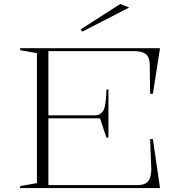

<svg xmlns="http://www.w3.org/2000/svg" viewBox="-20 -952 920 972"><path d="M82 0V-10L167 -25V-683L82 -698V-708H790L754 -477H740L738 -625Q737 -663 718.5 -678Q700 -693 661 -693H225V-368H461Q473 -368 483 -373Q493 -378 499 -386Q508 -396 513 -425Q518 -454 519 -499H529V-255H519L486 -353H225V-15H676Q712 -15 728.5 -32.5Q745 -50 746 -93L740 -248H754L790 0ZM397 -792 388 -803 589 -932 634 -914Z"/></svg>

Font: Kalnia SemiExpanded ExtraLight
Style: Regular
Weight: 250
Width: 6
Designer: Frida Medrano
Foundry: Frida Medrano
Version: Version 1.105